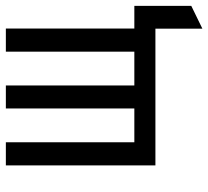

<svg xmlns="http://www.w3.org/2000/svg" viewBox="-48 -503 712 656"><g transform="rotate(-90 308.0 -175.0)"><path d="M538 160.5V0H481.5V-72H616V122.5ZM71 0V-511H150V-72H265.5V-511H344V-72H459.5V-511H538.5V0Z"/></g></svg>

Font: Overpass Mono
Style: Regular
Weight: 400
Designer: Delve Withrington, Dave Bailey
Foundry: Delve Fonts LLC
Version: Version 4.000